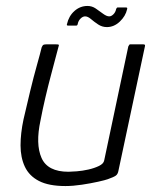

<svg xmlns="http://www.w3.org/2000/svg" viewBox="-20 -621 529 645"><path d="M200 4Q144 4 111 -13Q78 -30 63.5 -61Q49 -92 49 -132.5Q49 -173 59 -220Q70 -268 81.5 -315.5Q93 -363 104 -402Q115 -441 120 -462Q123 -469 126 -470.5Q129 -472 136 -472H168Q175 -472 177 -471Q179 -470 176 -462Q174 -455 167.5 -430Q161 -405 151.5 -369.5Q142 -334 132.5 -293.5Q123 -253 116 -216Q99 -137 119.5 -90.5Q140 -44 210 -44Q219 -44 238 -45.5Q257 -47 277 -51.5Q297 -56 312.5 -63.5Q328 -71 330 -82L411 -465Q413 -468 414 -470Q415 -472 417 -472H462Q464 -472 466 -471Q468 -470 467 -466L378 -48Q376 -36 369 -31Q362 -26 342 -19Q334 -16 309.5 -10.5Q285 -5 255 -0.5Q225 4 200 4ZM209 -535Q203 -535 205 -540Q211 -567 230 -584Q249 -601 274 -601Q289 -601 301.5 -592.5Q314 -584 326 -575Q338 -566 347 -566Q354 -566 361 -573Q368 -580 370 -590Q371 -593 372.5 -594.5Q374 -596 375 -596H403Q409 -596 407 -590Q402 -567 382.5 -548.5Q363 -530 339 -530Q323 -530 309.5 -539Q296 -548 285.5 -557Q275 -566 266 -566Q258 -566 250.5 -558.5Q243 -551 241 -540Q240 -535 236 -535Z"/></svg>

Font: Glory Thin Light
Style: Italic
Weight: 300
Italic angle: -12°
Version: Version 1.011